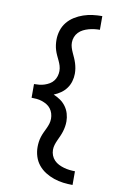

<svg xmlns="http://www.w3.org/2000/svg" viewBox="-105 -892 710 1104"><g transform="rotate(10 250.0 -340.0)"><path d="M400 153Q372 153 344.5 149.5Q317 146 290.5 137Q264 128 240 113Q216 98 198.5 76.5Q181 55 172.5 28Q164 1 164 -27Q164 -42 166 -57Q168 -72 172.5 -86.5Q177 -101 183.5 -115Q190 -129 196.5 -142.5Q203 -156 207.5 -170.5Q212 -185 212 -201Q212 -216 207.5 -231Q203 -246 193.5 -258.5Q184 -271 170.5 -279Q157 -287 142 -292Q127 -297 111.5 -298.5Q96 -300 81 -300V-380Q96 -380 111.5 -381.5Q127 -383 142 -388Q157 -393 170.5 -401Q184 -409 193.5 -421.5Q203 -434 207.5 -449Q212 -464 212 -479Q212 -495 207.5 -509.5Q203 -524 196.5 -537.5Q190 -551 183.5 -565Q177 -579 172.5 -593.5Q168 -608 166 -623Q164 -638 164 -653Q164 -681 172.5 -708Q181 -735 198.5 -756.5Q216 -778 240 -793Q264 -808 290.5 -817Q317 -826 344.5 -829.5Q372 -833 400 -833V-753Q384 -753 367.5 -751Q351 -749 335 -744.5Q319 -740 304 -732.5Q289 -725 277.5 -713Q266 -701 260 -685.5Q254 -670 254 -653Q254 -638 258.5 -623.5Q263 -609 269.5 -595Q276 -581 282 -567.5Q288 -554 292.5 -539.5Q297 -525 299.5 -510Q302 -495 302 -479Q302 -457 295.5 -434.5Q289 -412 275.5 -393.5Q262 -375 243.5 -362Q225 -349 203 -340Q225 -331 243.5 -318Q262 -305 275.5 -286.5Q289 -268 295.5 -245.5Q302 -223 302 -201Q302 -185 299.5 -170Q297 -155 292.5 -140.5Q288 -126 282 -112.5Q276 -99 269.5 -85Q263 -71 258.5 -56.5Q254 -42 254 -27Q254 -10 260 5.5Q266 21 277.5 33Q289 45 304 52.5Q319 60 335 64.5Q351 69 367.5 71Q384 73 400 73Z"/></g></svg>

Font: Iosevka Term Medium
Style: Regular
Weight: 500
Monospace: yes
Designer: Belleve Invis
Foundry: Belleve Invis
Version: Version 26.3.1